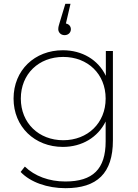

<svg xmlns="http://www.w3.org/2000/svg" viewBox="-20 -787 720 1005"><path d="M311 -53C183 -53 89 -143 89 -271C89 -400 183 -489 311 -489C439 -489 533 -400 533 -271C533 -143 439 -53 311 -53ZM309 -18C409 -18 492 -68 533 -151V-47C533 98 466 163 322 163C237 163 162 135 110 85L88 113C139 167 228 198 323 198C488 198 571 120 571 -52V-520H534V-390C494 -474 410 -524 309 -524C162 -524 51 -420 51 -271C51 -123 162 -18 309 -18ZM318 -603C338 -603 351 -617 351 -634C351 -649 341 -661 325 -664L349 -767H322L292 -668C288 -654 285 -646 285 -634C285 -619 297 -603 318 -603Z"/></svg>

Font: Montserrat-Alt1 ExtLt
Style: Regular
Weight: 200
Designer: Differentunic
Foundry: Differentunic
Version: Version 7.222